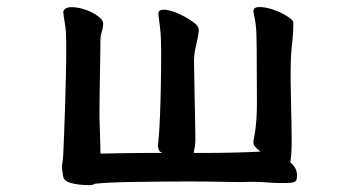

<svg xmlns="http://www.w3.org/2000/svg" viewBox="-20 -498 1040 559"><path d="M717.8 -462.9Q716.8 -477.5 734.9 -477.5Q752.9 -477.5 774.9 -470.2Q796.9 -462.9 815.4 -451.2Q834 -439.5 834 -432.6Q834 -399.4 830.1 -367.7Q826.2 -335.9 826.2 -288.1Q826.2 -284.2 826.2 -268.1Q826.2 -252 826.7 -230.5Q827.1 -209 827.6 -184.1Q828.1 -159.2 828.6 -137.2Q829.1 -115.2 829.1 -99.6Q829.1 -84 829.1 -81.1Q829.1 -65.4 828.1 -50.8Q827.1 -36.1 825.2 -25.4Q844.7 -8.8 844.7 11.7Q844.7 24.4 841.8 28.3Q838.9 32.2 827.1 34.2Q795.9 36.1 759.3 33.2Q722.7 30.3 684.6 32.2Q662.1 32.2 619.1 31.2Q576.2 30.3 524.4 30.3Q485.4 30.3 444.8 30.8Q404.3 31.2 367.7 31.7Q331.1 32.2 301.3 33.7Q271.5 35.2 254.9 37.1Q251 41 240.2 41Q209 41 186 34.7Q163.1 28.3 163.1 9.8Q159.2 -9.8 161.1 -20.5Q163.1 -31.2 164.1 -46.9Q165 -65.4 166.5 -103.5Q168 -141.6 169.4 -186.5Q170.9 -231.4 171.9 -278.3Q172.9 -325.2 172.9 -363.3Q172.9 -409.2 168.9 -430.2Q165 -451.2 164.1 -463.9Q168 -476.6 186.5 -477.1Q205.1 -477.5 226.1 -470.7Q247.1 -463.9 263.7 -452.1Q280.3 -440.4 280.3 -429.7Q280.3 -418 276.4 -406.2Q272.5 -394.5 272.5 -383.8Q272.5 -371.1 272 -343.3Q271.5 -315.4 271 -282.2Q270.5 -249 270 -216.8Q269.5 -184.6 269.5 -163.1Q269.5 -157.2 270 -142.6Q270.5 -127.9 271 -110.8Q271.5 -93.8 272 -77.1Q272.5 -60.5 272.5 -50.8Q280.3 -50.8 302.2 -51.3Q324.2 -51.8 351.1 -52.2Q377.9 -52.7 405.8 -52.7Q433.6 -52.7 453.1 -52.7Q444.3 -55.7 442.4 -62Q440.4 -68.4 439.5 -74.2Q440.4 -78.1 442.4 -101.1Q444.3 -124 445.8 -160.6Q447.3 -197.3 448.2 -244.6Q449.2 -292 449.2 -343.8Q449.2 -393.6 445.8 -418.5Q442.4 -443.4 441.4 -454.1Q439.5 -464.8 446.3 -467.8Q453.1 -470.7 464.4 -469.2Q475.6 -467.8 489.7 -462.4Q503.9 -457 517.1 -449.7Q530.3 -442.4 540 -435.5Q549.8 -428.7 553.7 -423.8Q559.6 -417 558.6 -406.7Q557.6 -396.5 554.7 -383.3Q551.8 -370.1 548.3 -354Q544.9 -337.9 544.9 -319.3Q544.9 -309.6 545.4 -284.7Q545.9 -259.8 546.4 -227.5Q546.9 -195.3 547.9 -159.7Q548.8 -124 548.8 -92.8Q548.8 -82 547.4 -72.3Q545.9 -62.5 543.9 -52.7H573.2Q614.3 -52.7 659.2 -53.7Q704.1 -54.7 738.3 -56.6Q730.5 -62.5 722.7 -70.8Q714.8 -79.1 719.7 -96.7Q728.5 -143.6 728 -198.2Q727.5 -252.9 727.5 -320.3Q727.5 -365.2 726.6 -398.4Q725.6 -431.6 717.8 -462.9Z"/></svg>

Font: JasonHandwriting1
Style: Regular
Weight: 400
Version: Version 1.48.20